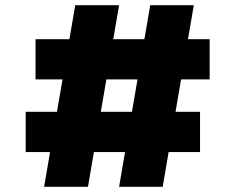

<svg xmlns="http://www.w3.org/2000/svg" viewBox="-20 -720 903 740"><path d="M439 0 559 -700H727L607 0ZM79 -134V-289H751V-134ZM150 0 270 -700H439L319 0ZM117 -414V-569H788V-414Z"/></svg>

Font: Lexend Exa ExtraBold
Style: Regular
Weight: 800
Designer: Bonnie Shaver-Troup, Thomas Jockin
Foundry: Lexend
Version: Version 1.007